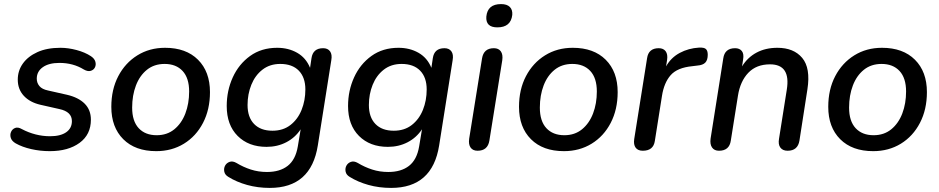

<svg xmlns="http://www.w3.org/2000/svg" viewBox="-20 -731 4599 940"><path d="M224 9Q177 9 133 -1Q89 -11 57 -29Q38 -40 33 -55.5Q28 -71 34 -85Q40 -99 54 -104.5Q68 -110 87 -99Q119 -82 154 -73Q189 -64 225 -64Q276 -64 304 -83.5Q332 -103 332 -138Q332 -184 271 -197L178 -218Q126 -230 96.5 -262Q67 -294 67 -341Q67 -385 92 -420Q117 -455 163.5 -476Q210 -497 276 -497Q314 -497 355 -486Q396 -475 425 -456Q443 -444 447 -428.5Q451 -413 444.5 -400.5Q438 -388 423.5 -384Q409 -380 390 -391Q338 -423 271 -423Q219 -423 189.5 -402Q160 -381 160 -346Q160 -325 173 -309.5Q186 -294 215 -288L308 -267Q364 -254 394.5 -223.5Q425 -193 425 -145Q425 -72 369.5 -31.5Q314 9 224 9Z M745 9Q642 9 583.5 -49.5Q525 -108 525 -208Q525 -293 559 -358Q593 -423 652.5 -460Q712 -497 788 -497Q891 -497 949.5 -438.5Q1008 -380 1008 -280Q1008 -195 974 -129.5Q940 -64 880.5 -27.5Q821 9 745 9ZM747 -69Q798 -69 833.5 -98Q869 -127 887.5 -175.5Q906 -224 906 -283Q906 -349 874 -383.5Q842 -418 786 -418Q735 -418 699.5 -389.5Q664 -361 645.5 -312.5Q627 -264 627 -204Q627 -138 659 -103.5Q691 -69 747 -69Z M1301 189Q1242 189 1190 174.5Q1138 160 1098 135Q1081 125 1078 109Q1075 93 1082 80Q1089 67 1104 61.5Q1119 56 1138 67Q1171 87 1208 99Q1245 111 1287 111Q1350 111 1388.5 81Q1427 51 1438 -14L1452 -98Q1425 -57 1381.5 -34.5Q1338 -12 1285 -12Q1197 -12 1143.5 -65.5Q1090 -119 1090 -212Q1090 -287 1119.5 -352Q1149 -417 1204.5 -457Q1260 -497 1337 -497Q1392 -497 1435 -472.5Q1478 -448 1498 -399L1505 -446Q1512 -495 1562 -495Q1585 -495 1596 -479.5Q1607 -464 1602 -436L1536 -19Q1503 189 1301 189ZM1314 -91Q1366 -91 1402 -119Q1438 -147 1456.5 -193Q1475 -239 1475 -293Q1475 -352 1443 -385Q1411 -418 1352 -418Q1301 -418 1265 -390Q1229 -362 1210.5 -316Q1192 -270 1192 -217Q1192 -157 1224 -124Q1256 -91 1314 -91Z M1895 189Q1836 189 1784 174.5Q1732 160 1692 135Q1675 125 1672 109Q1669 93 1676 80Q1683 67 1698 61.5Q1713 56 1732 67Q1765 87 1802 99Q1839 111 1881 111Q1944 111 1982.5 81Q2021 51 2032 -14L2046 -98Q2019 -57 1975.5 -34.5Q1932 -12 1879 -12Q1791 -12 1737.5 -65.5Q1684 -119 1684 -212Q1684 -287 1713.5 -352Q1743 -417 1798.5 -457Q1854 -497 1931 -497Q1986 -497 2029 -472.5Q2072 -448 2092 -399L2099 -446Q2106 -495 2156 -495Q2179 -495 2190 -479.5Q2201 -464 2196 -436L2130 -19Q2097 189 1895 189ZM1908 -91Q1960 -91 1996 -119Q2032 -147 2050.5 -193Q2069 -239 2069 -293Q2069 -352 2037 -385Q2005 -418 1946 -418Q1895 -418 1859 -390Q1823 -362 1804.5 -316Q1786 -270 1786 -217Q1786 -157 1818 -124Q1850 -91 1908 -91Z M2415 -597Q2357 -597 2361 -650Q2367 -711 2433 -711Q2462 -711 2476 -697Q2490 -683 2488 -658Q2481 -597 2415 -597ZM2318 7Q2295 7 2284 -8.5Q2273 -24 2277 -52L2340 -445Q2348 -495 2398 -495Q2421 -495 2432 -479.5Q2443 -464 2439 -436L2376 -43Q2368 7 2318 7Z M2741 9Q2638 9 2579.5 -49.5Q2521 -108 2521 -208Q2521 -293 2555 -358Q2589 -423 2648.5 -460Q2708 -497 2784 -497Q2887 -497 2945.5 -438.5Q3004 -380 3004 -280Q3004 -195 2970 -129.5Q2936 -64 2876.5 -27.5Q2817 9 2741 9ZM2743 -69Q2794 -69 2829.5 -98Q2865 -127 2883.5 -175.5Q2902 -224 2902 -283Q2902 -349 2870 -383.5Q2838 -418 2782 -418Q2731 -418 2695.5 -389.5Q2660 -361 2641.5 -312.5Q2623 -264 2623 -204Q2623 -138 2655 -103.5Q2687 -69 2743 -69Z M3127 7Q3103 7 3092 -8Q3081 -23 3085 -50L3148 -446Q3155 -495 3205 -495Q3228 -495 3239 -480Q3250 -465 3246 -438L3241 -406Q3265 -449 3308 -472Q3351 -495 3403 -498Q3428 -499 3436.5 -490.5Q3445 -482 3445 -463Q3445 -437 3433 -424.5Q3421 -412 3394 -410L3370 -407Q3296 -400 3263.5 -363Q3231 -326 3221 -262L3186 -41Q3179 7 3127 7Z M3500 7Q3477 7 3466 -9Q3455 -25 3459 -53L3521 -445Q3528 -495 3579 -495Q3601 -495 3612 -481Q3623 -467 3618 -439L3613 -406Q3640 -450 3684 -473.5Q3728 -497 3786 -497Q3866 -497 3907.5 -447.5Q3949 -398 3933 -294L3894 -43Q3886 7 3836 7Q3812 7 3800.5 -8.5Q3789 -24 3794 -52L3832 -292Q3852 -416 3750 -416Q3683 -416 3643.5 -374.5Q3604 -333 3593 -263L3558 -43Q3551 7 3500 7Z M4255 9Q4152 9 4093.5 -49.5Q4035 -108 4035 -208Q4035 -293 4069 -358Q4103 -423 4162.5 -460Q4222 -497 4298 -497Q4401 -497 4459.5 -438.5Q4518 -380 4518 -280Q4518 -195 4484 -129.5Q4450 -64 4390.5 -27.5Q4331 9 4255 9ZM4257 -69Q4308 -69 4343.5 -98Q4379 -127 4397.5 -175.5Q4416 -224 4416 -283Q4416 -349 4384 -383.5Q4352 -418 4296 -418Q4245 -418 4209.5 -389.5Q4174 -361 4155.5 -312.5Q4137 -264 4137 -204Q4137 -138 4169 -103.5Q4201 -69 4257 -69Z"/></svg>

Font: Nunito SemiBold
Style: Italic
Weight: 600
Italic angle: -9°
Designer: Vernon Adams
Foundry: Vernon Adams
Version: Version 3.601; ttfautohint (v1.8.2.53-6de2)